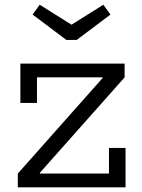

<svg xmlns="http://www.w3.org/2000/svg" viewBox="-20 -806 612 826"><path d="M56.6 -59.3 421.4 -470.3V-492.2L516.1 -473.2L151.5 -62.6V-38.3ZM516.1 -532.5V-473.2H139.1V-363.3H67.7V-532.5ZM448.8 -169.5H520.1V0H56.6V-59.3H448.8ZM310 -634.2 455.1 -743.3 424.6 -785.6 287.7 -699.7 150.8 -785.6 120.3 -743.3 265.4 -634.2Z"/></svg>

Font: Hepta Slab ExtraLight
Style: Regular
Weight: 200
Designer: Michael LaGattuta
Foundry: Michael LaGattuta
Version: Version 1.100